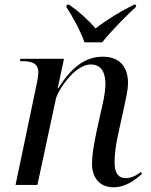

<svg xmlns="http://www.w3.org/2000/svg" viewBox="-20 -786 641 816"><path d="M339 -606H414C454 -656 515 -717 557 -756L559 -766H549C496 -740 432 -701 386 -665C356 -701 313 -739 274 -766H264L262 -756C288 -717 322 -655 339 -606ZM462 10C514 10 552 -20 584 -47L578 -55C556 -37 535 -29 514 -29C481 -29 467 -53 467 -95C467 -129 472 -169 480 -206L506 -324C513 -358 524 -401 524 -434C524 -493 496 -545 417 -545C340 -545 283 -498 227 -410H225L252 -536H67L65 -526H73C111 -526 143 -519 143 -479C143 -473 141 -453 137 -434L46 0H139L217 -364C223 -396 295 -512 366 -512C420 -512 428 -462 428 -429C428 -387 413 -330 407 -303L390 -225C377 -164 371 -122 371 -90C371 -32 403 10 462 10Z"/></svg>

Font: Noto Serif Display
Style: Italic
Weight: 400
Italic angle: -12°
Designer: Monotype Design Team
Foundry: Monotype Imaging Inc.
Version: Version 2.009